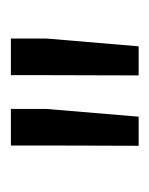

<svg xmlns="http://www.w3.org/2000/svg" viewBox="20 -810 280 361"><g transform="rotate(-90 160.5 -630.0)"><path d="M135.7 -683.6 121.1 -509.8H66.4L66.9 -679.2V-750H135.7ZM268.1 -683.6 253.4 -509.8H198.7L199.2 -682.6V-750H268.1Z"/></g></svg>

Font: Heebo
Style: Regular
Weight: 400
Designer: Oded Ezer
Foundry: Ezer Type House
Version: Version 3.100